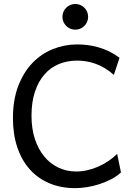

<svg xmlns="http://www.w3.org/2000/svg" viewBox="-20 -953 702 985"><path d="M600.6 -68.4Q579.1 -48.3 550.3 -33.4Q521.5 -18.6 490 -8.3Q458.5 2 426.3 7.1Q394 12.2 366.2 12.2Q292 12.2 232.9 -12.9Q173.8 -38.1 132.3 -84.7Q90.8 -131.3 68.6 -197.8Q46.4 -264.2 46.4 -346.7Q46.4 -440.9 73.7 -512Q101.1 -583 146.7 -630.4Q192.4 -677.7 252 -701.4Q311.5 -725.1 376 -725.1Q402.3 -725.1 429.7 -721.7Q457 -718.3 484.6 -710.4Q512.2 -702.6 539.6 -689.5Q566.9 -676.3 593.3 -656.7L564 -568.8Q541 -589.4 517.1 -603.5Q493.2 -617.7 469.2 -626.2Q445.3 -634.8 421.6 -638.4Q397.9 -642.1 376 -642.1Q324.7 -642.1 281.7 -624.3Q238.8 -606.4 207.8 -570.8Q176.8 -535.2 159.2 -482.2Q141.6 -429.2 141.6 -358.9Q141.6 -293 158.9 -240.2Q176.3 -187.5 206.8 -150.4Q237.3 -113.3 279.3 -93.3Q321.3 -73.2 371.1 -73.2Q398.9 -73.2 427.5 -79.6Q456.1 -85.9 483.4 -97.9Q510.7 -109.9 535.6 -126.5Q560.5 -143.1 581.1 -163.6ZM300.3 -866.7Q300.3 -880.4 305.4 -892.3Q310.5 -904.3 319.6 -913.3Q328.6 -922.4 340.6 -927.5Q352.5 -932.6 366.2 -932.6Q379.9 -932.6 391.8 -927.5Q403.8 -922.4 412.8 -913.3Q421.9 -904.3 427 -892.3Q432.1 -880.4 432.1 -866.7Q432.1 -853 427 -841.1Q421.9 -829.1 412.8 -820.1Q403.8 -811 391.8 -805.9Q379.9 -800.8 366.2 -800.8Q352.5 -800.8 340.6 -805.9Q328.6 -811 319.6 -820.1Q310.5 -829.1 305.4 -841.1Q300.3 -853 300.3 -866.7Z"/></svg>

Font: Andika Phon
Style: Regular
Weight: 400
Designer: Victor Gaultney, Annie Olsen, Julie Remington, Don Collingsworth, Eric Hays, Becca Hirsbrunner
Foundry: SIL International
Version: Version 5.000